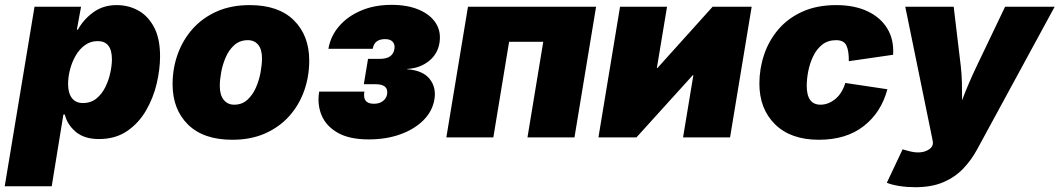

<svg xmlns="http://www.w3.org/2000/svg" viewBox="-49 -574 4426 802"><path d="M-29.3 204.1 95.2 -545.9H289.6L272 -450.2H276.4Q299.3 -492.2 340.6 -522.5Q381.8 -552.7 438.5 -552.7Q487.3 -552.7 528.3 -530.3Q569.3 -507.8 594.5 -460.4Q619.6 -413.1 619.6 -338.9Q619.6 -284.7 605.5 -224.6Q591.3 -164.6 560.8 -112.1Q530.3 -59.6 481.7 -26.4Q433.1 6.8 364.3 6.8Q302.7 6.8 267.1 -23.7Q231.4 -54.2 221.7 -95.7H215.8L167 204.1ZM296.9 -143.6Q331.1 -143.6 354.2 -162.8Q377.4 -182.1 391.6 -211.4Q405.8 -240.7 412.1 -271.5Q418.5 -302.2 418.5 -325.7Q418.5 -402.3 359.4 -402.3Q329.1 -402.3 305.9 -385.5Q282.7 -368.7 267.1 -341.6Q251.5 -314.5 243.4 -283.2Q235.4 -252 235.4 -223.1Q235.4 -185.5 251.2 -164.6Q267.1 -143.6 296.9 -143.6Z M921.4 9.8Q800.8 9.8 736.3 -53.7Q671.9 -117.2 671.9 -222.2Q671.9 -288.6 693.4 -348.1Q714.8 -407.7 756.1 -453.9Q797.4 -500 857.2 -526.4Q917 -552.7 994.1 -552.7Q1114.3 -552.7 1178.5 -489.3Q1242.7 -425.8 1242.7 -320.8Q1242.7 -254.9 1221.7 -195.3Q1200.7 -135.7 1159.7 -89.6Q1118.7 -43.5 1058.8 -16.8Q999 9.8 921.4 9.8ZM929.2 -136.7Q961.9 -136.7 984.4 -157.2Q1006.8 -177.7 1020.3 -208.7Q1033.7 -239.7 1039.6 -272.7Q1045.4 -305.7 1045.4 -330.1Q1045.4 -367.7 1029.5 -387Q1013.7 -406.2 986.3 -406.2Q953.1 -406.2 930.4 -386.2Q907.7 -366.2 894.3 -335.7Q880.9 -305.2 875 -272.7Q869.1 -240.2 869.1 -215.3Q869.1 -177.2 885.5 -157Q901.9 -136.7 929.2 -136.7Z M1491.2 8.3Q1410.2 8.3 1361.6 -19.5Q1313 -47.4 1294.2 -92.8Q1275.4 -138.2 1284.2 -191.4H1473.1Q1463.9 -140.6 1512.7 -140.6Q1536.1 -140.6 1550.5 -151.9Q1564.9 -163.1 1567.9 -180.2Q1574.7 -222.2 1520 -222.2H1470.7L1488.3 -328.1H1537.6Q1592.3 -328.1 1598.6 -370.1Q1601.6 -387.7 1591.6 -399.2Q1581.5 -410.6 1559.6 -410.6Q1514.6 -410.6 1507.8 -370.1H1322.8Q1331.5 -422.4 1366.9 -463.9Q1402.3 -505.4 1458.5 -529.5Q1514.6 -553.7 1586.9 -553.7Q1653.3 -553.7 1700.9 -533.4Q1748.5 -513.2 1771.5 -477.3Q1794.4 -441.4 1786.6 -394Q1778.8 -347.2 1741.2 -317.9Q1703.6 -288.6 1651.9 -286.1V-284.7Q1717.8 -279.8 1745.8 -244.1Q1773.9 -208.5 1765.6 -159.2Q1757.8 -110.4 1720.5 -72.5Q1683.1 -34.7 1624 -13.2Q1564.9 8.3 1491.2 8.3Z M2440.9 -545.9 2350.6 0H2154.3L2220.2 -399.4H2077.6L2011.7 0H1815.4L1905.8 -545.9Z M3000.5 0H2804.2L2847.2 -259.8H2844.7L2609.4 0H2450.7L2541 -545.9H2737.3L2694.8 -290H2697.3L2927.7 -545.9H3090.8Z M3371.6 9.8Q3253.9 9.8 3188.5 -54.7Q3123 -119.1 3123 -225.1Q3123 -286.6 3142.6 -345.2Q3162.1 -403.8 3201.9 -450.7Q3241.7 -497.6 3302.2 -525.1Q3362.8 -552.7 3444.3 -552.7Q3519.5 -552.7 3574.2 -527.1Q3628.9 -501.5 3657.2 -455.1Q3685.5 -408.7 3681.6 -345.2L3496.6 -318.4Q3497.1 -361.3 3486.6 -383.8Q3476.1 -406.2 3443.4 -406.2Q3409.2 -406.2 3385.5 -387.5Q3361.8 -368.7 3347.7 -338.9Q3333.5 -309.1 3327.1 -276.4Q3320.8 -243.7 3320.8 -215.8Q3320.8 -136.7 3378.4 -136.7Q3410.6 -136.7 3439.5 -159.9Q3468.3 -183.1 3481.9 -227.5L3657.7 -201.2Q3631.8 -104 3558.6 -47.1Q3485.4 9.8 3371.6 9.8Z M3655.3 189.5 3721.2 49.8 3745.6 56.6Q3791.5 69.3 3821.8 55.4Q3852.1 41.5 3847.2 16.1L3844.2 0.5L3732.4 -545.9H3934.6L3964.4 -296.9Q3968.3 -262.2 3969 -227.3Q3969.7 -192.4 3969.7 -155.3Q3983.9 -192.9 3998.8 -227.5Q4013.7 -262.2 4030.3 -296.9L4149.4 -545.9H4356.4L4032.7 49.8Q4008.8 94.2 3974.6 130.1Q3940.4 166 3891.6 187Q3842.8 208 3773.9 208Q3740.2 208 3708.5 203.1Q3676.8 198.2 3655.3 189.5Z"/></svg>

Font: Inter Black
Style: Italic
Weight: 900
Italic angle: -9.39999°
Designer: Rasmus Andersson
Foundry: rsms
Version: Version 4.000;git-a52131595